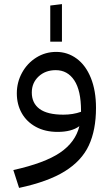

<svg xmlns="http://www.w3.org/2000/svg" viewBox="-20 -643 543 936"><path d="M448 -117Q448 -9 413 66Q378 141 296 192Q214 243 73 273L45 186Q198 152 273 101Q348 50 367 -28Q329 0 261 0Q200 0 155 -24.5Q110 -49 86 -91.5Q62 -134 62 -188Q62 -242 87.5 -288.5Q113 -335 157 -362.5Q201 -390 254 -390Q309 -390 353.5 -357.5Q398 -325 423 -263Q448 -201 448 -117ZM375 -98V-103Q375 -202 342 -251.5Q309 -301 252 -301Q201 -301 168 -270Q135 -239 135 -192Q135 -140 173 -112Q211 -84 289 -84Q336 -84 375 -98ZM282 -623V-440H225V-616Z"/></svg>

Font: FiraGO
Style: Regular
Weight: 400
Designer: bBox Type
Foundry: bBox Type GmbH
Version: Version 1.001;April 20, 2020;FontCreator 12.0.0.2555 64-bit